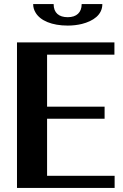

<svg xmlns="http://www.w3.org/2000/svg" viewBox="-20 -918 602 938"><path d="M63 0H540V-59H210V-338H491V-397H210V-651H539V-711H63ZM142 -898C142 -883 146 -869 154 -856C177 -817 234 -793 311 -793C336 -793 359 -796 380 -801C435 -815 480 -845 480 -898H379C379 -857 354 -834 311 -834C268 -834 242 -855 242 -898Z"/></svg>

Font: Aerodynamic
Style: Regular
Weight: 500
Designer: Google
Version: Version 2.000980; 2014